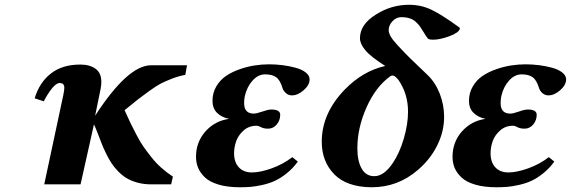

<svg xmlns="http://www.w3.org/2000/svg" viewBox="-20 -771 2388 803"><path d="M400.9 -399.9 377.9 -287.1Q514.6 -498 611.8 -498H762.2L754.9 -458Q726.6 -452.6 699.5 -442.1Q672.4 -431.6 653.3 -421.9Q634.3 -412.1 603.5 -389.9Q572.8 -367.7 556.9 -355.2Q541 -342.8 501 -310.1Q516.1 -276.4 525.1 -257.8Q534.2 -239.3 549.8 -209Q565.4 -178.7 579.6 -158.4Q593.8 -138.2 612.8 -114Q631.8 -89.8 654.3 -69.8Q676.8 -49.8 703.1 -32.2L695.8 0H611.8Q581.1 0 554.7 -7.3Q528.3 -14.6 509.3 -26.1Q490.2 -37.6 473.1 -55.4Q456.1 -73.2 444.8 -90.8Q433.6 -108.4 422.4 -131.6Q411.1 -154.8 404.3 -172.9Q397.5 -190.9 388.4 -214.1Q379.4 -237.3 373 -251L316.9 0H165L245.1 -375Q249 -394.5 249 -403.8Q249 -423.8 230 -423.8Q215.3 -423.8 197 -400.9Q178.7 -377.9 163.1 -347.2L125 -359.9Q145 -426.3 192.9 -463.6Q240.7 -501 315.9 -501Q355 -501 379.4 -483.6Q403.8 -466.3 403.8 -428.2Q403.8 -414.6 400.9 -399.9Z M1003.9 -369.1Q1001 -356 1001 -339.8Q1001 -295.9 1041.5 -295.9Q1052.7 -295.9 1077.1 -304.4Q1101.6 -313 1114.7 -313Q1151.9 -313 1151.9 -291Q1151.9 -267.6 1137.2 -250.2Q1122.6 -232.9 1101.6 -232.9Q1082.5 -232.9 1071.8 -239Q1061 -245.1 1052.7 -245.1Q1021 -245.1 998.8 -225.3Q976.6 -205.6 967.8 -180.4Q959 -155.3 959 -129.9Q959 -92.8 978.8 -71.3Q998.5 -49.8 1033.7 -49.8Q1068.4 -49.8 1116.2 -66.9Q1164.1 -84 1202.6 -113.8L1225.6 -95.2Q1205.1 -66.9 1179.4 -46.4Q1153.8 -25.9 1130.1 -14.9Q1106.4 -3.9 1077.9 2.4Q1049.3 8.8 1028.8 10.5Q1008.3 12.2 983.9 12.2Q932.1 12.2 894.8 1.2Q857.4 -9.8 837.4 -28.8Q817.4 -47.9 808.6 -69.1Q799.8 -90.3 799.8 -115.2Q799.8 -176.8 839.1 -221.2Q878.4 -265.6 938 -273.9Q906.7 -280.3 887.7 -299.1Q868.7 -317.9 868.7 -349.1Q868.7 -382.3 884.5 -409.4Q900.4 -436.5 925.3 -453.4Q950.2 -470.2 982.4 -481.4Q1014.6 -492.7 1045.2 -497.3Q1075.7 -502 1105 -502Q1133.8 -502 1162.6 -498.3Q1191.4 -494.6 1217 -487.5Q1242.7 -480.5 1258.8 -467.8Q1274.9 -455.1 1274.9 -439Q1274.9 -415.5 1250.2 -393.8Q1225.6 -372.1 1200.7 -372.1Q1186.5 -372.1 1175.8 -381.6Q1165 -391.1 1161.6 -402.8Q1151.4 -436.5 1134.8 -448.2Q1118.2 -460 1088.9 -460Q1059.6 -460 1036.1 -433.8Q1012.7 -407.7 1003.9 -369.1Z M1545.4 -34.2Q1585.9 -34.2 1622.6 -88.9Q1650.4 -129.4 1668.5 -190.2Q1686.5 -251 1686.5 -304.2Q1686.5 -379.4 1645.5 -438Q1644.5 -438.5 1640.4 -443.4Q1636.2 -448.2 1631.3 -451.7Q1626.5 -455.1 1621.6 -455.1Q1616.7 -455.1 1612.3 -452.1Q1551.3 -408.2 1512.9 -322Q1474.6 -235.8 1474.6 -150.9Q1474.6 -98.1 1492.4 -66.2Q1510.3 -34.2 1545.4 -34.2ZM1591.3 -495.1Q1530.3 -533.7 1507.8 -561Q1485.4 -588.4 1485.4 -610.8Q1485.4 -668.5 1551.8 -710Q1616.2 -751 1690.4 -751Q1740.7 -751 1783.9 -730.5Q1827.1 -710 1898.4 -658.2Q1903.3 -655.8 1903.3 -649.9Q1897 -633.3 1858.2 -619.1Q1819.3 -605 1791.5 -605Q1772 -605 1768.6 -610.8Q1761.7 -619.6 1752.4 -635.3Q1743.2 -650.9 1736.6 -660.2Q1730 -669.4 1719.2 -679.4Q1708.5 -689.5 1693.4 -694.3Q1678.2 -699.2 1657.7 -699.2Q1637.7 -699.2 1621.6 -682.4Q1605.5 -665.5 1605.5 -644Q1606 -633.3 1614 -618.7Q1622.1 -604 1642.8 -581.8Q1663.6 -559.6 1677 -545.7Q1690.4 -531.7 1723.6 -500.2Q1756.8 -468.8 1767.6 -458Q1800.8 -426.3 1819.1 -379.4Q1837.4 -332.5 1837.4 -282.2Q1837.4 -220.2 1808.1 -161.9Q1778.8 -103.5 1727.5 -60.1Q1644 12.2 1534.7 12.2H1531.7Q1429.2 10.7 1377.4 -42.7Q1325.7 -96.2 1325.7 -178.2Q1325.7 -297.4 1422.4 -397Q1498.5 -474.6 1591.3 -495.1Z M2076.7 -369.1Q2073.7 -356 2073.7 -339.8Q2073.7 -295.9 2114.3 -295.9Q2125.5 -295.9 2149.9 -304.4Q2174.3 -313 2187.5 -313Q2224.6 -313 2224.6 -291Q2224.6 -267.6 2210 -250.2Q2195.3 -232.9 2174.3 -232.9Q2155.3 -232.9 2144.5 -239Q2133.8 -245.1 2125.5 -245.1Q2093.8 -245.1 2071.5 -225.3Q2049.3 -205.6 2040.5 -180.4Q2031.7 -155.3 2031.7 -129.9Q2031.7 -92.8 2051.5 -71.3Q2071.3 -49.8 2106.4 -49.8Q2141.1 -49.8 2189 -66.9Q2236.8 -84 2275.4 -113.8L2298.3 -95.2Q2277.8 -66.9 2252.2 -46.4Q2226.6 -25.9 2202.9 -14.9Q2179.2 -3.9 2150.6 2.4Q2122.1 8.8 2101.6 10.5Q2081.1 12.2 2056.6 12.2Q2004.9 12.2 1967.5 1.2Q1930.2 -9.8 1910.2 -28.8Q1890.1 -47.9 1881.3 -69.1Q1872.6 -90.3 1872.6 -115.2Q1872.6 -176.8 1911.9 -221.2Q1951.2 -265.6 2010.7 -273.9Q1979.5 -280.3 1960.4 -299.1Q1941.4 -317.9 1941.4 -349.1Q1941.4 -382.3 1957.3 -409.4Q1973.1 -436.5 1998 -453.4Q2022.9 -470.2 2055.2 -481.4Q2087.4 -492.7 2117.9 -497.3Q2148.4 -502 2177.7 -502Q2206.5 -502 2235.4 -498.3Q2264.2 -494.6 2289.8 -487.5Q2315.4 -480.5 2331.5 -467.8Q2347.7 -455.1 2347.7 -439Q2347.7 -415.5 2323 -393.8Q2298.3 -372.1 2273.4 -372.1Q2259.3 -372.1 2248.5 -381.6Q2237.8 -391.1 2234.4 -402.8Q2224.1 -436.5 2207.5 -448.2Q2190.9 -460 2161.6 -460Q2132.3 -460 2108.9 -433.8Q2085.4 -407.7 2076.7 -369.1Z"/></svg>

Font: Linguistics Pro
Style: Bold Italic
Weight: 700
Italic angle: -12°
Designer: Stefan Peev, Context Ltd
Foundry: Stefan Peev, Context Ltd
Version: Version 001.000